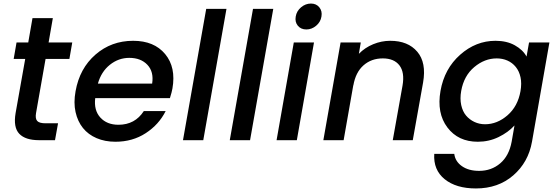

<svg xmlns="http://www.w3.org/2000/svg" viewBox="-20 -790 3146 1082"><path d="M67.9 -152.8 122.1 -458H57.1L73.2 -550.8H139.2L163.1 -688H277.8L253.9 -550.8H387.2L371.1 -458H236.8L183.1 -152.8Q177.7 -121.6 189.7 -108.4Q201.7 -95.2 236.8 -95.2H307.1L290 0H200.2Q123 0 88.6 -36.1Q54.2 -72.3 67.9 -152.8Z M708.5 -463.9Q647.9 -463.9 599.1 -424.8Q550.3 -385.7 531.7 -318.8H837.4Q847.7 -385.3 810.8 -424.6Q773.9 -463.9 708.5 -463.9ZM913.6 -164.1Q875.5 -87.9 801.3 -39.6Q727.1 8.8 630.4 8.8Q571.3 8.8 524.2 -11.5Q477.1 -31.7 447.3 -68.8Q417.5 -106 405.8 -158.4Q394 -210.9 405.8 -275.9Q428.7 -404.8 518.1 -482.4Q607.4 -560.1 730.5 -560.1Q848.6 -560.1 910.6 -485.4Q972.7 -410.6 951.7 -291Q948.7 -272.5 937.5 -236.8H516.6Q508.3 -168.5 545.4 -127.7Q582.5 -86.9 647.5 -86.9Q740.7 -86.9 790.5 -164.1Z M1011.2 0 1142.1 -740.2H1256.3L1125.5 0Z M1274.9 0 1405.8 -740.2H1520L1389.2 0Z M1538.6 0 1635.7 -550.8H1749.5L1652.8 0ZM1706.5 -624Q1675.8 -624 1658.4 -645Q1641.1 -666 1646.5 -696.8Q1651.4 -727.5 1676.5 -748.8Q1701.7 -770 1732.4 -770Q1762.2 -770 1779.5 -748.8Q1796.9 -727.5 1791.5 -696.8Q1786.6 -666 1761.7 -645Q1736.8 -624 1706.5 -624Z M2193.4 0 2248.5 -308.1Q2261.2 -382.3 2231 -421.6Q2200.7 -460.9 2137.2 -460.9Q2072.8 -460.9 2028.3 -421.6Q1983.9 -382.3 1971.2 -308.1V-311L1916.5 0H1802.2L1899.4 -550.8H2013.2L2002.4 -486.8Q2036.1 -521.5 2083 -540.8Q2129.9 -560.1 2179.2 -560.1Q2279.3 -560.1 2331.5 -498.5Q2383.8 -437 2364.3 -325.2L2306.2 0Z M2462.4 -277.8Q2484.4 -402.8 2573 -481.4Q2661.6 -560.1 2772.5 -560.1Q2835.9 -560.1 2881.3 -534.7Q2926.8 -509.3 2947.3 -471.2L2961.4 -550.8H3076.2L2978 8.8Q2957.5 124.5 2872.6 198.2Q2787.6 272 2662.1 272Q2550.3 272 2485.8 219.7Q2421.4 167.5 2427.2 77.1H2540Q2545.4 120.1 2583.3 146.5Q2621.1 172.9 2680.2 172.9Q2749 172.9 2798.8 130.6Q2848.6 88.4 2863.3 8.8L2879.4 -83Q2843.8 -43.9 2789.6 -17.6Q2735.4 8.8 2672.4 8.8Q2562 8.8 2501.2 -71.8Q2440.4 -152.3 2462.4 -277.8ZM2913.1 -275.9Q2920.9 -320.3 2913.3 -354.7Q2905.8 -389.2 2886.5 -412.8Q2867.2 -436.5 2839.6 -448.7Q2812 -460.9 2779.3 -460.9Q2710.9 -460.9 2652.6 -411.9Q2594.2 -362.8 2579.1 -277.8Q2571.3 -234.4 2579.1 -198.2Q2586.9 -162.1 2606.4 -138.9Q2626 -115.7 2653.6 -102.8Q2681.2 -89.8 2713.4 -89.8Q2781.7 -89.8 2839.8 -140.1Q2897.9 -190.4 2913.1 -275.9Z"/></svg>

Font: Poppins Medium
Style: Italic
Weight: 500
Italic angle: -10°
Designer: Ninad Kale (Devanagari), Jonny Pinhorn (Latin)
Foundry: Indian Type Foundry
Version: Version 3.200;PS 1.000;hotconv 16.6.54;makeotf.lib2.5.65590